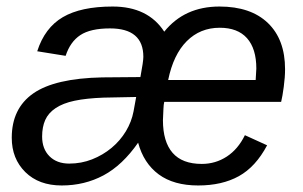

<svg xmlns="http://www.w3.org/2000/svg" viewBox="-20 -558 929 588"><path d="M483 -246Q481 -238 480.5 -224Q480 -210 479 -190Q479 -124 508.5 -90Q538 -56 598 -56Q640 -56 674.5 -78.5Q709 -101 730 -144L798 -113Q763 -47 711.5 -18.5Q660 10 587 10Q512 10 466 -24Q420 -58 403 -121Q355 -52 297 -21Q239 10 169 10Q99 10 57.5 -31Q16 -72 16 -136Q16 -226 82 -272Q148 -318 293 -321L410 -322Q419 -370 419 -384Q419 -471 317 -471Q257 -471 226 -450.5Q195 -430 181 -387L94 -401Q117 -473 172.5 -505.5Q228 -538 325 -538Q433 -538 483 -461Q545 -538 652 -538Q748 -538 800.5 -487.5Q853 -437 853 -346Q853 -322 849 -292Q845 -262 841 -246ZM397 -261 297 -259Q244 -257 208.5 -249.5Q173 -242 150.5 -227Q128 -212 118.5 -190.5Q109 -169 109 -140Q109 -102 131.5 -79.5Q154 -57 192 -57Q229 -57 262 -70Q295 -83 321.5 -105Q348 -127 365.5 -156Q383 -185 389 -217ZM763 -313 765 -348Q765 -409 736.5 -441Q708 -473 653 -473Q593 -473 552 -432Q511 -391 495 -313Z"/></svg>

Font: Libra Sans Modern
Style: Italic
Weight: 400
Italic angle: -12°
Foundry: Stefan Peev, Context Ltd
Version: Version 1.000